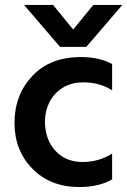

<svg xmlns="http://www.w3.org/2000/svg" viewBox="-20 -745 513 774"><path d="M328 -556H222L77 -725H194L275 -626L356 -725H473ZM300 9Q183 9 110.5 -65Q38 -139 38.5 -251Q39 -363 110.5 -439Q182 -515 306 -515Q380 -515 432 -487V-381Q382 -413 315 -413Q248 -413 205 -369Q162 -325 161 -252Q163 -180 204.5 -136Q246 -92 312.5 -92Q379 -92 432 -126V-22Q379 9 300 9Z"/></svg>

Font: Hind Colombo SemiBold
Style: Regular
Weight: 600
Designer: Jyotish Sonowal, Aditi Pimprikar
Foundry: Indian Type Foundry
Version: Version 1.000;PS 1.0;hotconv 1.0.86;makeotf.lib2.5.63406; tt